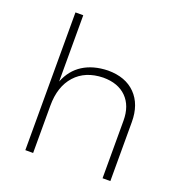

<svg xmlns="http://www.w3.org/2000/svg" viewBox="-133 -857 920 972"><g transform="rotate(20 327.0 -371.0)"><path d="M567 -318V0H525V-310Q525 -390 480 -435Q435 -480 355 -480Q259 -478 205 -418Q151 -358 151 -255V0H109V-742H151V-385Q177 -451 231.5 -485.5Q286 -520 365 -522Q460 -522 513.5 -467.5Q567 -413 567 -318Z"/></g></svg>

Font: TypoPRO Montserrat
Style: Regular
Weight: 275
Designer: Julieta Ulanovsky
Foundry: Julieta Ulanovsky
Version: Version 6.001